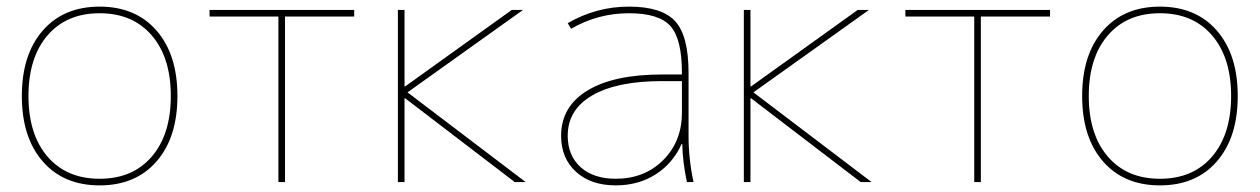

<svg xmlns="http://www.w3.org/2000/svg" viewBox="-20 -550 3805 580"><path d="M109 -62.5Q46 -135 46 -260Q46 -385 109 -457.5Q172 -530 281 -530Q390 -530 453 -457.5Q516 -385 516 -260Q516 -135 453 -62.5Q390 10 281 10Q172 10 109 -62.5ZM123.5 -77Q181 -10 281 -10Q381 -10 438.5 -77Q496 -144 496 -260Q496 -376 438.5 -443Q381 -510 281 -510Q181 -510 123.5 -443Q66 -376 66 -260Q66 -144 123.5 -77Z M1050 -500H841V0H821V-500H613V-520H1050Z M1202 -253V0H1182V-520H1202V-289H1204L1526 -520H1560L1211 -271L1568 0H1535L1204 -253Z M2041 -115H2039Q2013 -57 1961 -23.5Q1909 10 1840 10Q1765 10 1720 -31Q1675 -72 1675 -140Q1675 -228 1754.5 -276.5Q1834 -325 1980 -325H2040V-330Q2040 -432 2005.5 -471Q1971 -510 1880 -510Q1786 -510 1705 -463L1695 -480Q1781 -530 1880 -530Q1979 -530 2019.5 -486Q2060 -442 2060 -330V-140Q2060 -70 2075 0H2055Q2042 -62 2041 -115ZM1695 -140Q1695 -80 1734 -45Q1773 -10 1840 -10Q1927 -10 1983.5 -66.5Q2040 -123 2040 -210V-305H1980Q1844 -305 1769.5 -262Q1695 -219 1695 -140Z M2247 -253V0H2227V-520H2247V-289H2249L2571 -520H2605L2256 -271L2613 0H2580L2249 -253Z M3152 -500H2943V0H2923V-500H2715V-520H3152Z M3312 -62.5Q3249 -135 3249 -260Q3249 -385 3312 -457.5Q3375 -530 3484 -530Q3593 -530 3656 -457.5Q3719 -385 3719 -260Q3719 -135 3656 -62.5Q3593 10 3484 10Q3375 10 3312 -62.5ZM3326.5 -77Q3384 -10 3484 -10Q3584 -10 3641.5 -77Q3699 -144 3699 -260Q3699 -376 3641.5 -443Q3584 -510 3484 -510Q3384 -510 3326.5 -443Q3269 -376 3269 -260Q3269 -144 3326.5 -77Z"/></svg>

Font: Mplus 1p Thin
Style: Regular
Weight: 250
Version: Version 1.061